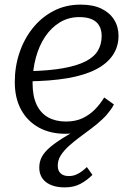

<svg xmlns="http://www.w3.org/2000/svg" viewBox="-20 -567 568 831"><path d="M265 -41Q307 -41 337.5 -55.5Q368 -70 391 -93.5Q414 -117 431 -145L473 -115Q467 -103 459 -92Q451 -81 442 -70.5Q433 -60 422 -50Q401 -30 375.5 -11Q350 8 324.5 27Q299 46 277.5 65.5Q256 85 243 105.5Q230 126 230 150Q230 172 242.5 183.5Q255 195 278 195Q295 195 309 189Q323 183 335 174Q347 165 356 156L380 190Q357 213 328.5 228.5Q300 244 261 244Q209 244 179.5 221.5Q150 199 150 158Q150 133 161 112Q172 91 198 69Q224 47 268.5 20.5Q313 -6 380 -42L362 -10Q340 1 315 6.5Q290 12 262 12Q198 12 149 -14.5Q100 -41 72 -91Q44 -141 44 -212Q44 -278 64 -338Q84 -398 121.5 -445Q159 -492 211.5 -519.5Q264 -547 329 -547Q383 -547 419 -529.5Q455 -512 474 -481.5Q493 -451 493 -412Q493 -365 468 -328Q443 -291 394 -266Q345 -241 271.5 -228.5Q198 -216 100 -215L106 -259Q194 -261 254.5 -272Q315 -283 351.5 -302Q388 -321 404 -348.5Q420 -376 420 -411Q420 -438 409 -456.5Q398 -475 376.5 -484Q355 -493 323 -493Q277 -493 239.5 -470.5Q202 -448 175.5 -408.5Q149 -369 135 -317Q121 -265 121 -207Q121 -151 138.5 -114Q156 -77 188.5 -59Q221 -41 265 -41Z"/></svg>

Font: Roboto Serif Light
Style: Italic
Weight: 300
Italic angle: -10°
Version: Version 1.007